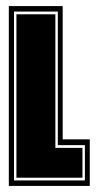

<svg xmlns="http://www.w3.org/2000/svg" viewBox="-20 -611 319 631"><path d="M9 0V-591H186V-153H275V0ZM26 -18H259V-134H170V-573H26ZM34 -27V-564H162V-125H251V-27Z"/></svg>

Font: Alumni Sans Collegiate One SC
Style: Regular
Weight: 400
Designer: Robert E. Leuschke
Foundry: Robert E. Leuschke
Version: Version 1.100